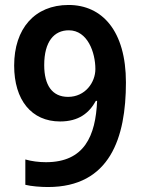

<svg xmlns="http://www.w3.org/2000/svg" viewBox="-20 -743 569 773"><path d="M487 -411C487 -619 391 -723 256 -723C119 -723 37 -627 37 -479C37 -340 107 -254 222 -254C297 -254 339 -288 366 -337H371C365 -196 320 -90 165 -90C136 -90 106 -94 82 -101V1C105 7 145 10 173 10C423 10 487 -189 487 -411ZM257 -621C333 -621 364 -531 364 -465C364 -411 323 -353 254 -353C190 -353 158 -400 158 -481C158 -576 198 -621 257 -621Z"/></svg>

Font: Noto Sans Armenian SemiCondensed SemiBold
Style: Regular
Weight: 600
Width: 4
Designer: Monotype Design Team
Foundry: Monotype Imaging Inc.
Version: Version 2.008